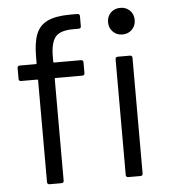

<svg xmlns="http://www.w3.org/2000/svg" viewBox="-51 -757 715 804"><g transform="rotate(-5 306.0 -355.0)"><path d="M185 -530V-510Q185 -506 189 -506H301Q311 -506 311 -496V-451Q311 -441 301 -441H189Q185 -441 185 -437V-10Q185 0 175 0H125Q115 0 115 -10V-437Q115 -441 111 -441H44Q34 -441 34 -451V-496Q34 -506 44 -506H111Q115 -506 115 -510V-534Q115 -596 129 -631.5Q143 -667 177.5 -683.5Q212 -700 274 -700H303Q313 -700 313 -690V-648Q313 -638 303 -638H280Q225 -638 205 -613.5Q185 -589 185 -530ZM428 -654Q428 -679 444 -694.5Q460 -710 484 -710Q508 -710 524 -694.5Q540 -679 540 -654Q540 -630 524 -614Q508 -598 484 -598Q460 -598 444 -614Q428 -630 428 -654ZM446 -11V-497Q446 -507 456 -507H507Q517 -507 517 -497V-11Q517 -1 507 -1H456Q446 -1 446 -11Z"/></g></svg>

Font: Amber EN
Style: Regular
Weight: 400
Designer: Jeremy Tribby
Foundry: Tribby Type Co.
Version: Version 1.403 November 24, 2021